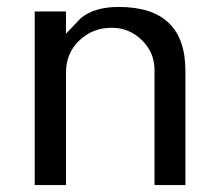

<svg xmlns="http://www.w3.org/2000/svg" viewBox="-20 -533 634 553"><path d="M514 0H425V-331Q425 -382 388.5 -417.5Q352 -453 302 -453Q247 -453 208.5 -416.5Q170 -380 170 -323V0H80V-500H170V-436Q192 -459 213 -481Q252 -513 322 -513Q514 -513 514 -329Z"/></svg>

Font: Mingzat
Style: Regular
Weight: 400
Designer: Jason Glavy (Lepcha), Lorna Priest (Lepcha additions), Walt Agee (Sophia), Victor Gaultney (Sophia)
Foundry: SIL International
Version: Version 0.100